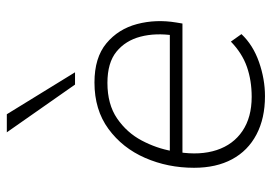

<svg xmlns="http://www.w3.org/2000/svg" viewBox="-137 -652 797 563"><g transform="rotate(-90 261.5 -370.5)"><path d="M261 8Q196 8 148.5 -17Q101 -42 76 -88.5Q51 -135 51 -200Q51 -277 80 -343.5Q109 -410 165 -451Q221 -492 301 -492Q374 -492 416 -457Q458 -422 472.5 -367Q487 -312 477 -252L474 -234H80L86 -271H458L439 -259Q447 -313 435.5 -357Q424 -401 391.5 -427.5Q359 -454 300 -454Q237 -454 195.5 -425.5Q154 -397 131 -353.5Q108 -310 100 -264L97 -246Q87 -182 103 -133.5Q119 -85 159 -58Q199 -31 259 -31Q307 -31 347 -45Q387 -59 421 -92L443 -61Q411 -27 361 -9.5Q311 8 261 8ZM295 -549 155 -749H208L331 -549Z"/></g></svg>

Font: Nunito Sans 12pt ExtraLight 12pt ExtraLight
Style: Italic
Weight: 250
Italic angle: -9°
Version: Version 3.101;gftools[0.9.27]